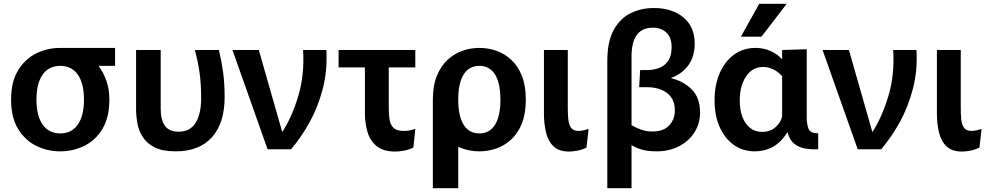

<svg xmlns="http://www.w3.org/2000/svg" viewBox="-20 -782 5199 1006"><path d="M296 11Q228 11 169.5 -18Q111 -47 74.5 -107Q38 -167 38 -260Q38 -353 74.5 -413Q111 -473 169.5 -502Q228 -531 296 -531Q296 -531 296 -531H583V-437H496Q521 -404 537 -360Q553 -316 553 -260Q553 -167 517 -107Q481 -47 422 -18Q363 11 296 11ZM296 -83Q355 -83 387.5 -129Q420 -175 420 -260Q420 -345 387.5 -391Q355 -437 296 -437Q236 -437 203.5 -391Q171 -345 171 -260Q171 -175 203.5 -129Q236 -83 296 -83Z M901 11Q832 11 791 -9.5Q750 -30 728.5 -63.5Q707 -97 700 -135.5Q693 -174 693 -210V-520H822V-212Q822 -154 844 -123Q866 -92 916 -92Q976 -92 1005 -138.5Q1034 -185 1034 -268Q1034 -340 1026 -398.5Q1018 -457 1001 -520H1127Q1141 -461 1149 -403Q1157 -345 1157 -274Q1157 -137 1090.5 -63Q1024 11 901 11Z M1198 -520H1336L1459 -90Q1510 -169 1543 -279.5Q1576 -390 1568 -520H1690Q1696 -413 1671.5 -318Q1647 -223 1603 -143Q1559 -63 1505 0H1382Z M2051 12Q1989 12 1954.5 -15.5Q1920 -43 1906 -89Q1892 -135 1892 -189V-429H1754V-520H2156V-429H2017V-215Q2017 -183 2021 -156Q2025 -129 2041.5 -112.5Q2058 -96 2096 -96Q2108 -96 2123.5 -98.5Q2139 -101 2156 -107L2146 -9Q2121 3 2096 7.5Q2071 12 2051 12Z M2248 204V-260Q2248 -333 2269 -384.5Q2290 -436 2325 -468.5Q2360 -501 2403 -516Q2446 -531 2492 -531Q2537 -531 2580.5 -516Q2624 -501 2659 -468.5Q2694 -436 2714.5 -384.5Q2735 -333 2735 -260Q2735 -187 2714.5 -135.5Q2694 -84 2659 -51.5Q2624 -19 2580.5 -4Q2537 11 2492 11Q2463 11 2435 5Q2407 -1 2381 -13V204ZM2492 -83Q2545 -83 2573.5 -128Q2602 -173 2602 -260Q2602 -347 2573.5 -392Q2545 -437 2492 -437Q2438 -437 2409.5 -392Q2381 -347 2381 -260Q2381 -173 2409.5 -128Q2438 -83 2492 -83Z M3053 -9Q3029 3 3004.5 7.5Q2980 12 2961 12Q2909 12 2880.5 -15Q2852 -42 2841 -87.5Q2830 -133 2830 -189V-520H2955V-215Q2955 -185 2957.5 -158Q2960 -131 2971.5 -113.5Q2983 -96 3011 -96Q3034 -96 3064 -107Z M3162 204V-462Q3162 -564 3195.5 -625Q3229 -686 3284.5 -713Q3340 -740 3406 -740Q3501 -740 3560.5 -691Q3620 -642 3620 -553Q3620 -488 3588 -442Q3556 -396 3497 -374V-372Q3561 -357 3604.5 -313.5Q3648 -270 3648 -193Q3648 -134 3618 -87.5Q3588 -41 3536.5 -15Q3485 11 3420 11Q3377 11 3345.5 2.5Q3314 -6 3289 -22V204ZM3289 -487V-126Q3313 -112 3340 -102.5Q3367 -93 3398 -93Q3457 -93 3486.5 -125Q3516 -157 3516 -204Q3516 -246 3496.5 -272.5Q3477 -299 3444.5 -312Q3412 -325 3374 -325H3329L3334 -415H3372Q3405 -415 3434 -426Q3463 -437 3481 -463.5Q3499 -490 3499 -534Q3499 -587 3471 -612Q3443 -637 3401 -637Q3289 -637 3289 -487Z M3935 11Q3872 11 3824.5 -23Q3777 -57 3750.5 -117Q3724 -177 3724 -256Q3724 -337 3751 -399Q3778 -461 3826.5 -496Q3875 -531 3939 -531Q3982 -531 4018 -514.5Q4054 -498 4076 -473H4078V-520L4207 -524V-166Q4207 -131 4216.5 -107Q4226 -83 4267 -84V0Q4231 2 4197.5 -4Q4164 -10 4140 -30Q4116 -50 4107 -88H4105Q4072 -36 4029.5 -12.5Q3987 11 3935 11ZM3973 -91Q4015 -91 4043 -115.5Q4071 -140 4078 -172V-383Q4059 -405 4032.5 -418Q4006 -431 3978 -431Q3922 -431 3889 -381.5Q3856 -332 3856 -257Q3856 -180 3888 -135.5Q3920 -91 3973 -91ZM3862 -590 3958 -762H4102L3970 -590Z M4290 -520H4428L4551 -90Q4602 -169 4635 -279.5Q4668 -390 4660 -520H4782Q4788 -413 4763.5 -318Q4739 -223 4695 -143Q4651 -63 4597 0H4474Z M5112 -9Q5088 3 5063.5 7.5Q5039 12 5020 12Q4968 12 4939.5 -15Q4911 -42 4900 -87.5Q4889 -133 4889 -189V-520H5014V-215Q5014 -185 5016.5 -158Q5019 -131 5030.5 -113.5Q5042 -96 5070 -96Q5093 -96 5123 -107Z"/></svg>

Font: Murecho Medium
Style: Regular
Weight: 500
Designer: Neil Summerour
Foundry: Positype
Version: Version 1.010; ttfautohint (v1.8.3)